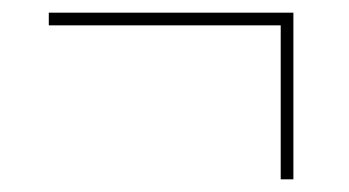

<svg xmlns="http://www.w3.org/2000/svg" viewBox="-20 -395 550 303"><path d="M423 -112H443V-375H57V-355H423Z"/></svg>

Font: Noto Serif Display SemiCondensed ExtraBold
Style: Italic
Weight: 800
Width: 4
Italic angle: -12°
Designer: Monotype Design Team
Foundry: Monotype Imaging Inc.
Version: Version 2.009